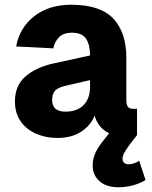

<svg xmlns="http://www.w3.org/2000/svg" viewBox="-20 -570 640 810"><path d="M222 12Q173 12 132 -6Q91 -24 67 -58.5Q43 -93 43 -142Q43 -209 87.5 -247.5Q132 -286 204 -302L360 -336Q360 -381 343 -406.5Q326 -432 284 -432Q247 -432 228.5 -412.5Q210 -393 205 -366L48 -374Q63 -454 125 -502Q187 -550 280 -550Q403 -550 458 -491.5Q513 -433 513 -326V-148Q513 -127 520 -119Q527 -111 540 -111H558V0Q552 1 537.5 3Q523 5 508 5Q455 5 423 -18Q391 -41 379 -82Q363 -41 322.5 -14.5Q282 12 222 12ZM256 -99Q305 -99 332.5 -126.5Q360 -154 360 -205V-232L256 -208Q225 -201 212.5 -187.5Q200 -174 200 -148Q200 -99 256 -99ZM479 220Q429 220 400 194.5Q371 169 371 128Q371 100 382 76Q393 52 413 27L448 -18L558 0L527 40Q511 62 504 75Q497 88 497 99Q497 123 524 123Q535 123 547 118.5Q559 114 567 108L594 189Q579 200 547.5 210Q516 220 479 220Z"/></svg>

Font: Geist Mono ExtraBold
Style: Regular
Weight: 800
Monospace: yes
Designer: Basement.studio, Andrés Briganti, Mateo Zaragoza
Foundry: Basement.studio, Vercel, Andrés Briganti, Guido Ferreyra, Mateo Zaragoza
Version: Version 1.500; ttfautohint (v1.8.4.7-5d5b)